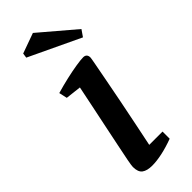

<svg xmlns="http://www.w3.org/2000/svg" viewBox="-245 -758 797 797"><g transform="rotate(-45 153.5 -360.0)"><path d="M114 10Q84 10 68.5 -1.5Q53 -13 53 -43Q53 -51 58.5 -80Q64 -109 73 -151.5Q82 -194 92 -243.5Q102 -293 112.5 -342Q123 -391 131 -432L62 -440L54 -476Q88 -486 123 -494Q158 -502 186.5 -506.5Q215 -511 229 -511Q239 -511 244.5 -505.5Q250 -500 250 -489Q250 -485 244 -453.5Q238 -422 229 -374.5Q220 -327 209 -271Q198 -215 186.5 -159.5Q175 -104 166 -60H244V-18Q206 -4 173 3Q140 10 114 10ZM287 -570 61 -677 64 -698 153 -730 307 -599Z"/></g></svg>

Font: Manuale SemiBold
Style: Italic
Weight: 600
Italic angle: -11°
Designer: Eduardo Tunni / Pablo Cosgaya
Foundry: Eduardo Tunni / Pablo Cosgaya
Version: Version 1.002